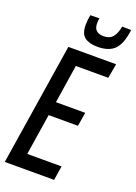

<svg xmlns="http://www.w3.org/2000/svg" viewBox="-170 -968 733 1035"><g transform="rotate(20 196.5 -451.0)"><path d="M-2 0 108 -700H382L367 -617H181L147 -397H315L302 -318H134L97 -82H294L281 0ZM255 -754Q207 -754 181 -773.5Q155 -793 155 -844Q155 -873 161 -901L213 -902Q211 -894 210.5 -887Q210 -880 210 -872Q210 -819 266 -819Q302 -819 319.5 -841.5Q337 -864 343 -902L395 -901Q385 -820 352.5 -787Q320 -754 255 -754Z"/></g></svg>

Font: Georama Condensed Medium
Style: Italic
Weight: 500
Width: 3
Italic angle: -9°
Designer: Jean-Baptiste Levee
Foundry: Production Type
Version: Version 1.000